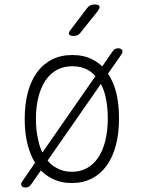

<svg xmlns="http://www.w3.org/2000/svg" viewBox="-20 -805 640 855"><path d="M300 10Q250 10 211 -10Q184 -24 162 -46L118 17Q113 24 107 27Q101 30 93 30Q88 30 84 28.5Q80 27 77 23.5Q74 20 74 15Q74 10 79 3L136 -80Q116 -113 104 -157Q90 -209 90 -275Q90 -341 104 -393.5Q118 -446 145 -483Q172 -520 211.5 -540Q251 -560 302 -560Q353 -560 392 -540Q416 -528 435 -509L482 -577Q487 -584 493 -587Q499 -590 507 -590Q511 -590 515.5 -588.5Q520 -587 523 -583.5Q526 -580 525.5 -575Q525 -570 521 -563L461 -477Q484 -443 497 -395Q510 -343 510 -278Q510 -211 496 -158Q482 -105 455 -67.5Q428 -30 389 -10Q350 10 300 10ZM300 -40Q338 -40 367.5 -56.5Q397 -73 417.5 -103.5Q438 -134 449 -178.5Q460 -223 460 -278Q460 -331 450 -374Q443 -406 429 -431L192 -90Q209 -69 232 -57Q262 -40 300 -40ZM169 -126 405 -466Q390 -483 371 -494Q341 -510 302 -510Q263 -510 233 -493.5Q203 -477 182.5 -446.5Q162 -416 151 -372.5Q140 -329 140 -275Q140 -221 151 -178Q157 -149 169 -126ZM309 -645Q291 -645 287.5 -652Q284 -659 295 -673L368 -769Q374 -777 382 -781Q390 -785 400 -785Q420 -785 423 -777.5Q426 -770 414 -754L338 -659Q333 -652 325.5 -648.5Q318 -645 309 -645Z"/></svg>

Font: Maple Mono Thin
Style: Regular
Weight: 250
Monospace: yes
Designer: subframe7536
Version: Version 7.000